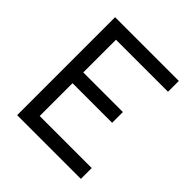

<svg xmlns="http://www.w3.org/2000/svg" viewBox="-187 -827 961 961"><g transform="rotate(45 293.0 -346.5)"><path d="M82 0V-693.4H533.2V-616.7H165V-385.3H445.3V-309.1H165V-76.7H533.2V0Z"/></g></svg>

Font: Cascadia Mono SemiLight
Style: Regular
Weight: 350
Monospace: yes
Designer: Aaron Bell
Foundry: Saja Typeworks
Version: Version 2404.023; ttfautohint (v1.8.4)